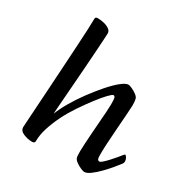

<svg xmlns="http://www.w3.org/2000/svg" viewBox="-175 -899 1018 1055"><g transform="rotate(30 334.0 -371.5)"><path d="M171 13Q143 13 116 1.5Q89 -10 89 -33Q89 -39 91.5 -75.5Q94 -112 97.5 -169Q101 -226 105.5 -294Q110 -362 114 -432Q118 -502 122 -565Q126 -628 128 -675Q130 -722 130 -742Q130 -749 133 -752.5Q136 -756 146 -756Q165 -756 185.5 -751Q206 -746 220 -736Q234 -726 234 -710Q234 -703 232 -671.5Q230 -640 227 -593Q224 -546 220 -492Q216 -438 212 -384.5Q208 -331 204.5 -286Q201 -241 199 -212.5Q197 -184 197 -180Q211 -217 237.5 -262.5Q264 -308 297.5 -353.5Q331 -399 365 -438Q399 -477 428 -500.5Q457 -524 474 -524Q481 -524 497 -517Q513 -510 528 -499Q543 -488 546 -477Q548 -470 549 -459.5Q550 -449 550 -434Q549 -412 546 -370.5Q543 -329 539.5 -281.5Q536 -234 533.5 -192.5Q531 -151 531 -129Q530 -96 533.5 -87Q537 -78 546 -78Q552 -78 565 -89.5Q578 -101 593.5 -118Q609 -135 622 -150.5Q635 -166 642 -175Q648 -182 650 -182Q655 -182 661.5 -171Q668 -160 668 -149Q668 -139 663 -133Q652 -118 631.5 -93.5Q611 -69 587 -44.5Q563 -20 540.5 -3.5Q518 13 502 13Q495 13 478.5 6Q462 -1 447 -12Q432 -23 429 -34Q427 -41 426.5 -51.5Q426 -62 426 -77Q426 -94 428 -125Q430 -156 432.5 -193.5Q435 -231 438 -268Q441 -305 443 -335.5Q445 -366 445 -382Q445 -415 442 -424Q439 -433 431 -433Q424 -433 402 -410Q380 -387 351 -349Q322 -311 292 -266.5Q262 -222 240 -178Q216 -129 202 -84.5Q188 -40 188 -1Q188 13 171 13Z"/></g></svg>

Font: BriemHand
Style: Regular
Weight: 400
Designer: Gunnlaugur SE Briem, Eben Sorkin
Foundry: Sorkin Type
Version: Version 1.001; ttfautohint (v1.8.4.7-5d5b)